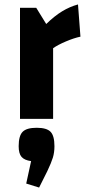

<svg xmlns="http://www.w3.org/2000/svg" viewBox="-20 -535 392 864"><path d="M188 -427Q225 -463 259.5 -484Q294 -505 331 -515L342 -370Q313 -364 276.5 -348.5Q240 -333 219 -318V0H70V-500H143ZM98 291 120 190Q90 186 77 171Q64 156 64 123Q64 76 82 58Q100 40 145 40Q190 40 207.5 58Q225 76 225 123Q225 151 218 174Q211 197 193 235L156 309Z"/></svg>

Font: Changa SemiBold
Style: Regular
Weight: 600
Designer: Eduardo Rodriguez Tunni
Foundry: Eduardo Rodriguez Tunni
Version: Version 2.002; ttfautohint (v1.5) -l 8 -r 50 -G 150 -x 14 -H